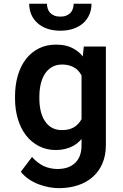

<svg xmlns="http://www.w3.org/2000/svg" viewBox="-20 -770 640 998"><path d="M58.1 -268.1V-257.8Q58.1 -200.7 72.8 -151.6Q87.4 -102.5 115.2 -66.4Q143.1 -30.8 182.4 -10.5Q221.7 9.8 270.5 9.8Q296.4 9.8 318.8 4.2Q341.3 -1.5 359.9 -11.2Q372.1 -18.1 383.1 -27.1Q394 -36.1 403.8 -47.4V-13.7Q403.8 14.6 395.8 37.1Q387.7 59.6 372.6 74.7Q356.4 91.3 332.8 99.9Q309.1 108.4 278.8 108.4Q260.3 108.4 242.7 104.7Q225.1 101.1 208.5 93.8Q191.9 85.9 176.3 74Q160.6 62 146.5 45.9L88.4 122.6Q106 145.5 130.1 161.6Q154.3 177.7 181.2 188Q208 198.2 235.1 203.1Q262.2 208 285.6 208Q339.8 208 385 193.1Q430.2 178.2 462.4 149.4Q494.6 121.1 512.5 79.3Q530.3 37.6 530.3 -15.6V-528.3H415.5L410.2 -476.6Q400.9 -488.8 389.4 -498.5Q377.9 -508.3 364.7 -515.6Q345.7 -526.9 322.5 -532.5Q299.3 -538.1 271.5 -538.1Q221.7 -538.1 182.4 -518.6Q143.1 -499 115.2 -463.4Q87.4 -427.7 72.8 -377.9Q58.1 -328.1 58.1 -268.1ZM184.6 -257.8V-268.1Q184.6 -302.7 191.7 -333Q198.7 -363.3 213.4 -386.2Q228 -408.7 250.2 -421.6Q272.5 -434.6 303.2 -434.6Q320.3 -434.6 335 -431.2Q349.6 -427.7 361.3 -421.4Q375 -414.6 385.5 -403.6Q396 -392.6 403.8 -377.9V-150.4Q396.5 -137.2 386.7 -126.7Q377 -116.2 364.3 -108.4Q351.6 -101.1 336.4 -97.4Q321.3 -93.8 302.2 -93.8Q271.5 -93.8 249.3 -106.4Q227.1 -119.1 212.9 -141.6Q198.2 -164.1 191.4 -193.8Q184.6 -223.6 184.6 -257.8ZM455.6 -750.5H362.8Q362.8 -737.8 358.9 -725.3Q355 -712.9 347.2 -704.1Q338.4 -694.8 325.4 -689.2Q312.5 -683.6 293.9 -683.6Q274.9 -683.6 261.7 -689.2Q248.5 -694.8 240.2 -703.6Q231.9 -712.9 228 -725.1Q224.1 -737.3 224.1 -750.5H131.8Q131.8 -719.7 143.1 -693.8Q154.3 -668 175.8 -649.4Q196.3 -630.9 226.3 -620.6Q256.3 -610.4 293.9 -610.4Q331.1 -610.4 361.1 -620.6Q391.1 -630.9 412.1 -649.4Q433.1 -668 444.3 -693.8Q455.6 -719.7 455.6 -750.5Z"/></svg>

Font: Roboto Mono SemiBold
Style: Regular
Weight: 600
Monospace: yes
Designer: Google
Version: Version 3.000